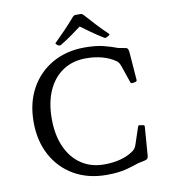

<svg xmlns="http://www.w3.org/2000/svg" viewBox="-100 -1032 996 1125"><g transform="rotate(-10 398.0 -469.5)"><path d="M444 8Q334 8 251 -39.5Q168 -87 121.5 -172.5Q75 -258 75 -371Q75 -484 121.5 -569Q168 -654 251.5 -702Q335 -750 444 -750Q511 -750 556.5 -738.5Q602 -727 638 -713L675 -706Q685 -705 689.5 -702Q694 -699 696.5 -691Q699 -683 700 -666L712 -510Q713 -502 703 -499L685 -496Q676 -495 673 -504L638 -606Q634 -617 629.5 -624Q625 -631 616 -638Q582 -662 537.5 -674Q493 -686 441 -686Q362 -686 304 -647.5Q246 -609 214.5 -538.5Q183 -468 183 -371Q183 -275 214.5 -204Q246 -133 304 -94Q362 -55 441 -55Q494 -55 538.5 -67Q583 -79 616 -103Q626 -111 630.5 -118Q635 -125 639 -136L673 -238Q676 -248 686 -245L704 -242Q713 -241 712 -231L699 -62Q698 -53 695.5 -47.5Q693 -42 685.5 -39Q678 -36 662 -33L638 -28Q602 -15 556.5 -3.5Q511 8 444 8ZM286 -796Q277 -802 285 -808Q315 -837 346 -869.5Q377 -902 410 -940Q417 -947 426 -947H455Q464 -947 471 -940Q505 -902 536 -868.5Q567 -835 598 -806Q606 -800 597 -794Q594 -792 590.5 -790.5Q587 -789 584 -787Q576 -781 567 -787Q531 -809 496.5 -833.5Q462 -858 427 -884H449Q416 -859 382 -835Q348 -811 314 -790Q306 -785 297 -788Q294 -790 291 -792Q288 -794 286 -796Z"/></g></svg>

Font: Hahmlet
Style: Regular
Weight: 400
Designer: Minjoo Ham & Mark Frömberg
Foundry: hypertype
Version: Version 1.002